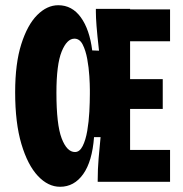

<svg xmlns="http://www.w3.org/2000/svg" viewBox="-20 -696 700 735"><path d="M210 19Q164 19 125 -22.5Q86 -64 62 -144.5Q38 -225 38 -343Q38 -453 61.5 -527Q85 -601 122.5 -638.5Q160 -676 203 -676Q256 -676 289.5 -629.5Q323 -583 333 -503L359 -502Q352 -564 349.5 -597Q347 -630 347 -650V-662H478V-660H631V-538H478V-393H603V-279H478V-122H631V0H354V-7Q354 -48 357.5 -89.5Q361 -131 365 -171H340Q333 -78 298.5 -29.5Q264 19 210 19ZM267 -114Q285 -114 296.5 -137Q308 -160 314 -195Q320 -230 322 -268Q324 -306 324 -336V-353Q324 -372 322 -404.5Q320 -437 314 -470Q308 -503 296.5 -525.5Q285 -548 265 -548Q236 -548 216 -498.5Q196 -449 196 -341Q196 -219 216 -166.5Q236 -114 267 -114Z"/></svg>

Font: Bricolage Grotesque 12pt Condensed ExtraBold
Style: Regular
Weight: 800
Width: 3
Designer: Mathieu Triay
Foundry: Atelier Triay
Version: Version 1.001; ttfautohint (v1.8.4.7-5d5b);gftools[0.9.33.de